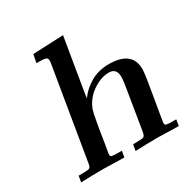

<svg xmlns="http://www.w3.org/2000/svg" viewBox="-158 -835 955 975"><g transform="rotate(-30 319.5 -347.0)"><path d="M43.9 0 49.8 -36.1H69.8Q106 -36.1 113.5 -40.5Q121.1 -44.9 124 -63L213.9 -604Q214.8 -607.9 214.8 -615.2Q214.8 -631.3 202.4 -634.8Q189.9 -638.2 149.9 -638.2L159.2 -686L337.9 -693.8L288.1 -395L282.2 -355Q311 -396 357.9 -423.1Q404.8 -450.2 464.8 -450.2Q601.1 -450.2 601.1 -342.8Q601.1 -316.9 578.6 -188Q556.2 -59.1 556.2 -51.8Q556.2 -40.5 565.7 -38.3Q575.2 -36.1 609.9 -36.1H622.1L616.2 0Q508.3 -2.9 494.1 -2.9Q429.2 -2.9 362.8 0L369.1 -36.1H380.9Q421.9 -36.1 430.4 -40Q439 -43.9 442.9 -64.9L484.9 -321.8Q488.8 -354 488.8 -361.8Q488.8 -412.6 444.8 -413.1Q397 -413.1 348.9 -380.1Q300.8 -347.2 279.8 -293Q274.9 -279.8 264.4 -220.5Q253.9 -161.1 246.1 -107.9L236.8 -55.2Q235.8 -42 243.9 -39.1Q252 -36.1 286.1 -36.1H303.2L296.9 0Q189 -2.9 175.8 -2.9Q109.9 -2.9 43.9 0Z"/></g></svg>

Font: CMU Serif Extra
Style: BoldSlanted
Weight: 700
Italic angle: -9.46001°
Version: Version 0.7.0